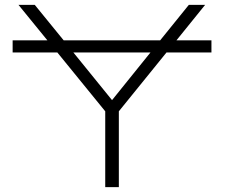

<svg xmlns="http://www.w3.org/2000/svg" viewBox="-20 -770 924 790"><path d="M32 -604H175L56 -750H123L242 -604H639L757 -750H824L706 -604H850V-554H665L469 -312V0H413V-312L216 -554H32ZM441 -358 599 -554H282Z"/></svg>

Font: Bounded
Style: Regular
Weight: 200
Designer: Vlad Churkin
Version: Version 1.0